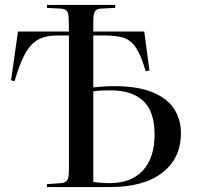

<svg xmlns="http://www.w3.org/2000/svg" viewBox="-20 -760 800 780"><path d="M171 0V-12L229 -16Q248 -18 254 -29.5Q260 -41 260 -72V-616H213Q165 -616 134 -598.5Q103 -581 81 -540Q59 -499 39 -430L25 -434L53 -632H260Q260 -672 258.5 -691.5Q257 -711 250 -717.5Q243 -724 227 -725L171 -728V-740H448V-728L389 -725Q371 -724 365 -712.5Q359 -701 359 -674V-632H566L587 -474L572 -470Q553 -535 532.5 -566Q512 -597 482 -606.5Q452 -616 404 -616H359V-405Q381 -407 400 -408.5Q419 -410 443 -410Q539 -410 599 -385.5Q659 -361 687 -318Q715 -275 715 -219Q715 -117 639.5 -58.5Q564 0 427 0ZM359 -21Q370 -19 388.5 -17.5Q407 -16 425 -16Q514 -16 561 -68Q608 -120 608 -214Q608 -307 562 -350Q516 -393 429 -393Q384 -393 359 -389Z"/></svg>

Font: Literata 72pt
Style: Regular
Weight: 400
Designer: Latin by Veronika Burian and Jose Scaglione. Greek by Irene Vlachou. Cyrillic by Vera Evstafieva.
Foundry: TypeTogether
Version: Version 3.002